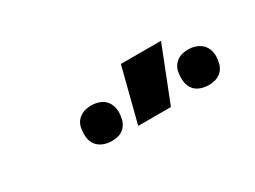

<svg xmlns="http://www.w3.org/2000/svg" viewBox="-27 -927 654 493"><g transform="rotate(-30 300.0 -680.0)"><path d="M496 -600Q483 -600 471 -604.5Q459 -609 452 -618.5Q445 -628 443.5 -640.5Q442 -653 444 -666Q445 -675 449.5 -683Q454 -691 461.5 -696.5Q469 -702 477.5 -704Q486 -706 495 -706Q507 -706 519 -701.5Q531 -697 538.5 -687.5Q546 -678 548 -665.5Q550 -653 547 -640Q546 -631 541.5 -623Q537 -615 529.5 -609.5Q522 -604 513 -602Q504 -600 496 -600ZM208 -600Q196 -600 184 -604.5Q172 -609 164.5 -618.5Q157 -628 155.5 -640.5Q154 -653 156 -666Q157 -675 161.5 -683Q166 -691 174 -696.5Q182 -702 190.5 -704Q199 -706 207 -706Q220 -706 232 -701.5Q244 -697 251 -687.5Q258 -678 260 -665.5Q262 -653 259 -640Q258 -631 253.5 -623Q249 -615 242 -609.5Q235 -604 226 -602Q217 -600 208 -600ZM286 -600 327 -760H446L383 -600Z"/></g></svg>

Font: Iosevka Extrabold Extended
Style: Italic
Weight: 800
Width: 7
Italic angle: -9°
Monospace: yes
Designer: Belleve Invis
Foundry: Belleve Invis
Version: Version 32.5.0; ttfautohint (v1.8.4)